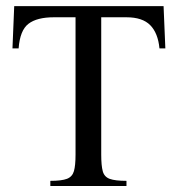

<svg xmlns="http://www.w3.org/2000/svg" viewBox="-20 -619 591 639"><path d="M530.3 -458H510.7Q505.9 -508.8 480 -535.2Q454.1 -561.5 400.9 -561.5H316.9V-104.5Q316.9 -67.9 322 -49.1Q327.1 -30.3 345.2 -23.7Q363.3 -17.1 400.9 -17.1V0H147.5V-17.1Q185.1 -17.1 202.9 -23.9Q220.7 -30.8 226.1 -49.6Q231.4 -68.4 231.4 -104.5V-561.5H159.2Q103 -561.5 74.7 -539.8Q46.4 -518.1 42 -458H21.5L27.3 -598.6H524.4Z"/></svg>

Font: Scheherazade New Rohingya
Style: Regular
Weight: 400
Designer: SIL International
Foundry: SIL International
Version: Version 3.000 ; LngRng